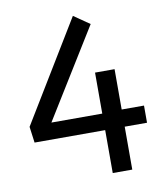

<svg xmlns="http://www.w3.org/2000/svg" viewBox="-83 -812 766 881"><g transform="rotate(-10 300.0 -371.0)"><path d="M42 -200 32 -275 316 -742 390 -691 134 -277H371V-468H462V-280H566V-200H462V0H371V-200Z"/></g></svg>

Font: Moralerspace Krypton JPDOC
Style: Regular
Weight: 400
Version: v0.0.6; ttfautohint (v1.8.4.7-5d5b-dirty) -l 6 -r 45 -G 200 